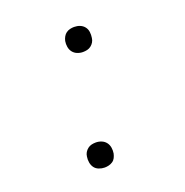

<svg xmlns="http://www.w3.org/2000/svg" viewBox="-104 -633 708 735"><g transform="rotate(-20 250.0 -265.0)"><path d="M274 -436Q262 -436 251 -440.5Q240 -445 233 -454Q226 -463 224 -475Q222 -487 224 -499Q226 -508 230.5 -516Q235 -524 242 -529Q249 -534 257.5 -536Q266 -538 274 -538Q287 -538 298 -533.5Q309 -529 316 -520Q323 -511 324.5 -499Q326 -487 324 -475Q323 -466 318.5 -458.5Q314 -451 307 -445.5Q300 -440 291.5 -438Q283 -436 274 -436ZM201 8Q189 8 177.5 3.5Q166 -1 159.5 -10Q153 -19 151 -31Q149 -43 151 -55Q152 -64 156.5 -71.5Q161 -79 168 -84.5Q175 -90 183.5 -92Q192 -94 201 -94Q213 -94 224 -89.5Q235 -85 242 -76Q249 -67 251 -55Q253 -43 251 -31Q249 -22 245 -14Q241 -6 233.5 -1Q226 4 217.5 6Q209 8 201 8Z"/></g></svg>

Font: Iosevka Curly XLtObl
Style: Regular
Weight: 200
Italic angle: -9°
Monospace: yes
Designer: Belleve Invis
Foundry: Belleve Invis
Version: Version 11.1.0; ttfautohint (v1.8.3)